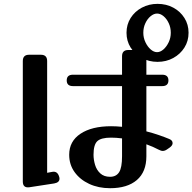

<svg xmlns="http://www.w3.org/2000/svg" viewBox="-20 -962 1012 1010"><path d="M870 -231Q888 -224 888 -209Q888 -197 873 -186L860 -177Q848 -168 836 -168Q831 -168 825.5 -170Q820 -172 814 -175Q786 -190 750 -203V-140Q750 -58 700 -15Q650 28 559 28Q498 28 449.5 5.5Q401 -17 372.5 -56.5Q344 -96 344 -148Q344 -219 403.5 -258.5Q463 -298 564 -298Q591 -298 622 -295V-509H364Q331 -509 331 -539Q331 -569 364 -569H622V-666Q622 -699 655 -699H717Q750 -699 750 -666V-569H833Q866 -569 866 -539Q866 -509 833 -509H750V-271Q785 -262 815.5 -251.5Q846 -241 870 -231ZM255 -58Q282 -63 291 -33Q292 -30 292.5 -27.5Q293 -25 293 -22Q293 -2 265 3L135 23Q100 28 100 -7V-641Q100 -674 133 -674H195Q228 -674 228 -641V-53ZM472 -148Q472 -122 480 -95Q488 -68 507.5 -50Q527 -32 559 -32Q591 -32 606.5 -56Q622 -80 622 -140V-234Q591 -238 564 -238Q512 -238 492 -219.5Q472 -201 472 -148ZM808.7 -636.6Q763.7 -636.6 726.3 -657Q688.9 -677.4 667.2 -711.8Q645.5 -746.2 645.5 -789.6Q645.5 -832.9 667.2 -867.4Q688.9 -901.8 726.3 -921.8Q763.7 -941.7 808.7 -941.7Q854.6 -941.7 891.6 -921.8Q928.6 -901.8 950.2 -867.4Q971.9 -832.9 971.9 -789.6Q971.9 -746.2 950.2 -711.8Q928.6 -677.4 891.6 -657Q854.6 -636.6 808.7 -636.6ZM806.2 -687.6Q823.2 -687.6 839.8 -702Q856.3 -716.5 867.4 -739.9Q878.4 -763.2 878.4 -789.6Q878.4 -816.8 867.8 -839.7Q857.2 -862.7 840.6 -876.7Q824 -890.7 806.2 -890.7Q789.2 -890.7 772.2 -876.7Q755.2 -862.7 744.6 -839.7Q733.9 -816.8 733.9 -789.6Q733.9 -763.2 745 -739.9Q756 -716.5 772.6 -702Q789.2 -687.6 806.2 -687.6Z"/></svg>

Font: Yusei Magic
Style: Regular
Weight: 400
Designer: Tanukizamurai
Foundry: Yusei Magic Project
Version: Version 1.200